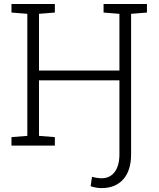

<svg xmlns="http://www.w3.org/2000/svg" viewBox="-20 -731 796 964"><path d="M489.7 213.4Q475.1 213.4 462.2 210.9Q449.2 208.5 435.1 204.1L441.9 156.7Q449.2 159.2 464.1 161.6Q479 164.1 489.7 164.1Q532.2 164.1 555.9 132.3Q579.6 100.6 579.6 43.5V-327.6H175.8V-48.8L255.4 -42.5V0H37.6V-42.5L117.2 -48.8V-661.6L37.6 -668V-710.9H175.8H255.4V-668L175.8 -661.6V-377H579.6V-661.6L500 -668V-710.9H717.8V-668L638.2 -661.6V43.5Q638.2 125 598.9 169.2Q559.6 213.4 489.7 213.4Z"/></svg>

Font: Roboto Slab LO Light
Style: Regular
Weight: 300
Designer: Google
Version: Version 2.000